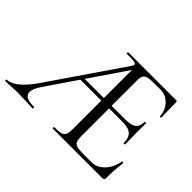

<svg xmlns="http://www.w3.org/2000/svg" viewBox="-123 -871 1118 1118"><g transform="rotate(45 436.0 -312.5)"><path d="M3 -12Q34 -12 72 -43Q110 -74 150 -132L453 -574Q466 -592 466 -599Q466 -608 449.5 -610.5Q433 -613 389 -613Q387 -613 387 -619Q387 -625 389 -625H783Q792 -625 792 -616L794 -493Q794 -490 788.5 -489.5Q783 -489 783 -492Q781 -539 750.5 -571.5Q720 -604 676 -604H621Q587 -604 570.5 -599Q554 -594 547.5 -581.5Q541 -569 541 -543V-85Q541 -58 547 -44.5Q553 -31 569.5 -26Q586 -21 619 -21H692Q735 -21 769 -57Q803 -93 813 -149Q813 -151 817 -151Q820 -151 822.5 -149.5Q825 -148 825 -147Q816 -84 816 -15Q816 -7 812.5 -3.5Q809 0 800 0H392Q390 0 390 -6Q390 -12 392 -12Q430 -12 447.5 -17Q465 -22 471 -36.5Q477 -51 477 -81V-588L502 -604L176 -126Q146 -83 146 -55Q146 -12 224 -12Q229 -12 229 -6Q229 0 224 0Q206 0 170 -2Q130 -4 101 -4Q77 -4 47 -2Q19 0 3 0Q-2 0 -2 -6Q-2 -12 3 -12ZM305 -336H516L523 -315H290ZM651 -315H505V-336H653Q702 -336 722.5 -352Q743 -368 743 -406Q743 -408 749 -408Q755 -408 755 -406L754 -325Q754 -296 755 -281L756 -233Q756 -231 750 -231Q744 -231 744 -233Q744 -277 722.5 -296Q701 -315 651 -315Z"/></g></svg>

Font: Cormorant Unicase
Style: Regular
Weight: 400
Designer: Christian Thalmann (Catharsis Fonts)
Foundry: Catharsis Fonts
Version: Version 4.000